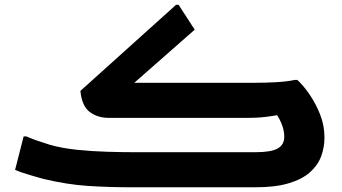

<svg xmlns="http://www.w3.org/2000/svg" viewBox="-20 -794 1449 814"><path d="M496.7 -396.7 471.6 -443H1060Q1107.4 -443 1153.1 -445.7Q1198.8 -448.4 1228.8 -455H1240.8Q1265.8 -432 1292 -394.1Q1318.2 -356.1 1336.9 -309.3Q1355.6 -262.4 1355.6 -210.5Q1355.6 -168.7 1341.3 -130.6Q1326.9 -92.5 1293.5 -63.1Q1260.1 -33.7 1203.8 -16.9Q1147.6 0 1063.4 0H534.8Q444.5 0 354.7 -5.6Q264.8 -11.3 163.3 -35.7Q144.3 -41 121.4 -47.6Q98.5 -54.1 77.8 -61Q57 -67.9 44 -73.9L80.2 -215.8H91Q102 -210.8 121.7 -203.5Q141.3 -196.1 161 -190.1Q180.6 -184.1 191.6 -180.1Q243.4 -165.4 307 -158.9Q370.6 -152.4 434.5 -150.6Q498.4 -148.7 549.2 -148.7H1062.7Q1129.5 -148.7 1157.3 -164.6Q1185.2 -180.4 1185.2 -214.3Q1185.2 -243.9 1171.5 -274.8Q1157.9 -305.7 1140.3 -323.8L1213.1 -317.8Q1171.2 -308.3 1141.2 -303.3Q1111.3 -298.4 1085.4 -296.3Q1059.6 -294.3 1029.2 -294.3H440.8Q393.6 -294.3 360.3 -319.4Q327 -344.6 320.8 -408.6L726.4 -773.6H737.2L805.5 -668.2Z"/></svg>

Font: Kufam
Style: Regular
Weight: 400
Designer: Wael Morcos, Artur Schmal
Foundry: Original Type
Version: Version 1.301; ttfautohint (v1.8.3)